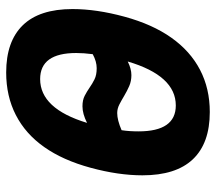

<svg xmlns="http://www.w3.org/2000/svg" viewBox="-60 -650 719 640"><g transform="rotate(-90 300.0 -329.5)"><path d="M247.1 9.8Q143.1 9.8 89.6 -46.6Q36.1 -103 36.1 -214.8Q36.1 -294.9 61.3 -387.5Q86.4 -480 130.4 -542.2Q174.3 -604.5 237.1 -636.7Q299.8 -668.9 378.9 -668.9Q482.4 -668.9 536.4 -613.5Q590.3 -558.1 590.3 -447.8Q590.3 -367.7 564.9 -274.7Q539.6 -181.6 494.9 -118.4Q450.2 -55.2 387.7 -22.7Q325.2 9.8 247.1 9.8ZM182.6 -227.5Q182.6 -103.5 269 -103.5Q368.2 -103.5 415.5 -263.7Q391.1 -251.5 370.1 -251.5Q350.1 -251.5 333.5 -258.8Q316.9 -266.1 301.8 -275.1Q286.6 -284.2 272.5 -291.5Q258.3 -298.8 243.7 -298.8Q220.2 -298.8 186.5 -284.2Q182.6 -259.3 182.6 -227.5ZM393.1 -367.2Q415.5 -367.2 439.9 -380.4Q443.8 -410.6 443.8 -435.5Q443.8 -555.7 356.9 -555.7Q258.3 -555.7 210.9 -399.4Q241.2 -414.6 266.1 -414.6Q287.1 -414.6 301.3 -407.2Q315.4 -399.9 328.4 -390.9Q341.3 -381.8 356 -374.5Q370.6 -367.2 393.1 -367.2Z"/></g></svg>

Font: Liberation Mono
Style: Bold Italic
Weight: 700
Italic angle: -12°
Monospace: yes
Designer: Steve Matteson
Foundry: Ascender Corporation
Version: Version 2.1.5